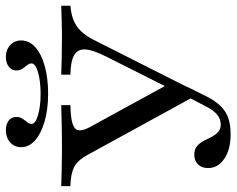

<svg xmlns="http://www.w3.org/2000/svg" viewBox="-104 -704 813 660"><g transform="rotate(-90 303.0 -374.5)"><path d="M307.3 -102.4 100 -480.6Q80.6 -516.1 56.9 -527.4Q33.1 -538.7 -7.3 -539.5V-571Q21 -570.2 52 -569.4Q83.1 -568.5 114.5 -568.5Q166.9 -568.5 205.6 -569.4Q244.4 -570.2 271 -571V-539.5Q229 -538.7 208.1 -532.3Q187.1 -525.8 184.7 -511.7Q182.3 -497.6 195.2 -473.4L348.4 -193.5L320.2 -182.3L438.7 -417.7Q460.5 -461.3 462.5 -487.1Q464.5 -512.9 444 -525.8Q423.4 -538.7 375.8 -539.5V-571Q394.4 -570.2 429.8 -569.4Q465.3 -568.5 512.9 -568.5Q537.1 -568.5 559.7 -569.4Q582.3 -570.2 612.9 -571V-539.5Q583.9 -537.1 562.9 -528.6Q541.9 -520.2 525.4 -503.2Q508.9 -486.3 494.4 -457.3L315.3 -102.4ZM171 11.3Q118.5 11.3 86.7 -10.5Q54.8 -32.3 54.8 -66.1Q54.8 -87.9 67.3 -100.8Q79.8 -113.7 100.8 -113.7Q118.5 -113.7 129.4 -104.8Q140.3 -96 147.6 -82.3Q154.8 -68.5 161.7 -54.8Q168.5 -41.1 178.6 -31.9Q188.7 -22.6 204.8 -22.6Q222.6 -22.6 237.9 -34.7Q253.2 -46.8 266.1 -72.6L309.7 -155.6L334.7 -139.5L300 -69.4Q285.5 -41.1 267.7 -23Q250 -4.8 226.6 3.2Q203.2 11.3 171 11.3ZM310.5 -616.1Q256.5 -616.1 214.9 -628.2Q173.4 -640.3 150 -660.9Q126.6 -681.5 126.6 -708.9Q126.6 -732.3 143.1 -746.8Q159.7 -761.3 184.7 -761.3Q205.6 -761.3 218.1 -751.6Q230.6 -741.9 230.6 -725Q230.6 -713.7 224.6 -704.4Q218.5 -695.2 212.5 -687.9Q206.5 -680.6 206.5 -673.4Q206.5 -659.7 236.7 -650.8Q266.9 -641.9 309.7 -641.9Q354 -641.9 384.3 -650.8Q414.5 -659.7 414.5 -673.4Q414.5 -680.6 408.5 -687.9Q402.4 -695.2 396.4 -704Q390.3 -712.9 390.3 -725.8Q390.3 -741.1 403.2 -751.2Q416.1 -761.3 436.3 -761.3Q461.3 -761.3 477.4 -746.4Q493.5 -731.5 493.5 -708.9Q493.5 -681.5 470.6 -660.5Q447.6 -639.5 406 -627.8Q364.5 -616.1 310.5 -616.1Z"/></g></svg>

Font: Playfair 12pt
Style: Regular
Weight: 400
Designer: Claus Eggers Sørensen
Foundry: Claus Eggers Sørensen
Version: Version 2.000;gftools[0.9.28]